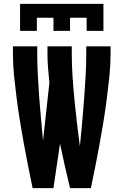

<svg xmlns="http://www.w3.org/2000/svg" viewBox="-20 -975 640 995"><path d="M84 -815V-955H516V-815H429V-883H343V-815H257V-883H171V-815ZM149 0Q137 -58 125.5 -115.5Q114 -173 103.5 -231Q93 -289 83.5 -347Q74 -405 66.5 -463.5Q59 -522 53 -580.5Q47 -639 47 -698V-735H173V-698Q173 -642 176 -585.5Q179 -529 183 -472.5Q187 -416 192.5 -359.5Q198 -303 203 -246L236 -546Q232 -584 229 -622Q226 -660 226 -698V-735H352V-698Q352 -638 356 -577.5Q360 -517 366 -456.5Q372 -396 379 -336Q386 -276 394 -216Q400 -276 405.5 -336.5Q411 -397 415.5 -457Q420 -517 423.5 -577.5Q427 -638 427 -698V-735H553V-698Q553 -639 547 -580.5Q541 -522 533.5 -463.5Q526 -405 516.5 -347Q507 -289 496.5 -231Q486 -173 474.5 -115.5Q463 -58 451 0H343Q329 -57 316 -115Q303 -173 291 -231L257 0Z"/></svg>

Font: Iosevka SS04 XBd Ex
Style: Regular
Weight: 800
Width: 7
Monospace: yes
Designer: Belleve Invis
Foundry: Belleve Invis
Version: Version 19.0.0; ttfautohint (v1.8.4)